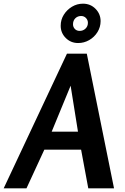

<svg xmlns="http://www.w3.org/2000/svg" viewBox="-75 -1024 680 1044"><path d="M397 -732 545 0H405L366 -210H166L69 0H-55L289 -732ZM309 -558 206 -308H349ZM376 -1004Q417 -1004 444.5 -976Q472 -948 472 -909Q472 -877 455 -849.5Q438 -822 410 -806Q382 -790 350 -790Q310 -790 282.5 -817.5Q255 -845 255 -884Q255 -917 272 -944Q289 -971 316.5 -987.5Q344 -1004 376 -1004ZM366 -937Q347 -937 334.5 -924.5Q322 -912 322 -892Q322 -877 332 -866.5Q342 -856 358 -856Q377 -856 390 -868.5Q403 -881 403 -900Q403 -915 392.5 -926Q382 -937 366 -937Z"/></svg>

Font: Rosario Light
Style: Bold Italic
Weight: 700
Italic angle: -8.05°
Version: Version 1.101; ttfautohint (v1.8.1.43-b0c9)